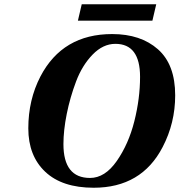

<svg xmlns="http://www.w3.org/2000/svg" viewBox="-20 -867 843 902"><path d="M346 -770 364 -847H714L696 -770ZM113 -264Q113 -398 170 -508Q274 -707 507 -707Q641 -707 722 -635.5Q803 -564 803 -419Q803 -289 744 -176Q645 15 420 15Q272 15 192.5 -60Q113 -135 113 -264ZM278 -190Q278 -31 403 -31Q473 -31 528.5 -110.5Q584 -190 611 -297Q638 -404 638 -506Q638 -661 522 -661Q464 -661 415 -610.5Q366 -560 337.5 -484.5Q309 -409 293.5 -331.5Q278 -254 278 -190Z"/></svg>

Font: Heuristica
Style: Bold Italic
Weight: 700
Italic angle: -13°
Version: Version 1.0.2